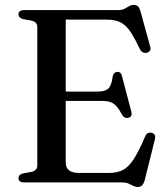

<svg xmlns="http://www.w3.org/2000/svg" viewBox="-20 -741 682 780"><path d="M204.5 -369H376.5Q407.5 -369 420.2 -381.2Q433 -393.5 437.5 -428.5Q439 -438 443.5 -443Q448 -448 455.5 -449Q471 -450.5 475.5 -432L513.5 -287.5Q516 -277.5 513.5 -271.5Q511 -265.5 503 -263Q495 -260.5 488.2 -263.2Q481.5 -266 477 -273.5Q464 -297 453 -309.5Q442 -322 428.2 -326.5Q414.5 -331 394 -331H204.5ZM55 -683Q55 -691 60.8 -695.5Q66.5 -700 78 -700H460Q475.5 -700 485.5 -705.2Q495.5 -710.5 504.5 -715.8Q513.5 -721 524 -721Q535 -721 541 -714.8Q547 -708.5 551 -694L590 -552.5Q593 -542.5 589.8 -536.2Q586.5 -530 578 -527Q568.5 -524.5 560.8 -528.2Q553 -532 548 -542Q530 -580.5 515 -604.2Q500 -628 484.8 -640.2Q469.5 -652.5 451.2 -657Q433 -661.5 408.5 -661.5H247V-81Q247 -60 260.2 -49.2Q273.5 -38.5 301 -38.5H422.5Q454.5 -38.5 477.5 -49.5Q500.5 -60.5 521.8 -92.2Q543 -124 570 -187.5Q574 -196.5 580.2 -199.8Q586.5 -203 594.5 -202Q604 -200.5 608 -193.8Q612 -187 609.5 -176L568 -9.5Q564 5 557.5 11.8Q551 18.5 539 18.5Q529.5 18.5 520.8 13.8Q512 9 501.5 4.5Q491 0 476 0H78Q66.5 0 60.8 -4.8Q55 -9.5 55 -17Q55 -31.5 73 -36.5L107 -42.5Q119 -45 125.2 -51.5Q131.5 -58 131.5 -68.5V-631.5Q131.5 -642 125.2 -648.5Q119 -655 107 -657.5L73 -663.5Q55 -668.5 55 -683Z"/></svg>

Font: Fraunces 24pt
Style: Regular
Weight: 400
Version: Version 1.000;[b76b70a41]